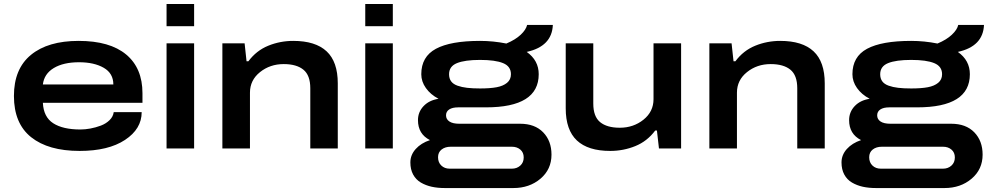

<svg xmlns="http://www.w3.org/2000/svg" viewBox="-20 -744 4950 962"><path d="M378.9 12.2Q222.2 12.2 136 -56.6Q49.8 -125.5 49.8 -263.2Q49.8 -398.9 135 -469Q220.2 -539.1 374 -539.1Q530.3 -539.1 612.1 -470.9Q693.8 -402.8 693.8 -276.9V-229H194.8Q198.2 -157.7 246.6 -126.5Q294.9 -95.2 382.8 -95.2Q406.7 -95.2 433.1 -100.1Q459.5 -105 485.4 -114.7Q511.2 -124.5 529.1 -142.1Q546.9 -159.7 549.8 -182.1H689.9Q689.9 -98.1 606.4 -43Q522.9 12.2 378.9 12.2ZM194.8 -320.8H547.9Q547.9 -376.5 499.8 -404.3Q451.7 -432.1 376 -432.1Q297.9 -432.1 249.5 -403.1Q201.2 -374 194.8 -320.8Z M814.5 -612.8V-724.1H952.6V-612.8ZM814.5 0V-526.9H952.6V0Z M1094.2 0V-526.9H1205.6L1215.3 -437H1224.6Q1264.6 -490.7 1324 -514.9Q1383.3 -539.1 1449.2 -539.1Q1560.5 -539.1 1616.5 -486.8Q1672.4 -434.6 1672.4 -326.2V0H1534.7V-301.8Q1534.7 -366.7 1500.2 -394.8Q1465.8 -422.9 1401.4 -422.9Q1333 -422.9 1282.7 -382.6Q1232.4 -342.3 1232.4 -279.8V0Z M1810.1 -612.8V-724.1H1948.2V-612.8ZM1810.1 0V-526.9H1948.2V0Z M2209 198.2Q2172.9 198.2 2143.1 191.7Q2113.3 185.1 2088.6 170.7Q2064 156.2 2050 130.6Q2036.1 105 2036.1 69.8Q2036.1 32.2 2063 2.4Q2089.8 -27.3 2134.3 -42Q2074.2 -72.3 2074.2 -142.1Q2074.2 -182.6 2102.1 -212.2Q2129.9 -241.7 2177.2 -249Q2136.7 -270.5 2113.8 -303Q2090.8 -335.4 2090.8 -372.1Q2090.8 -460 2164.1 -499.5Q2237.3 -539.1 2385.3 -539.1Q2451.2 -539.1 2517.1 -525.9Q2562.5 -544.9 2589.1 -570.1Q2615.7 -595.2 2621.1 -619.1H2750Q2745.6 -511.7 2619.1 -483.9Q2679.2 -441.4 2679.2 -372.1Q2679.2 -206.1 2415 -206.1H2275.9Q2246.6 -206.1 2230.7 -195.6Q2214.8 -185.1 2214.8 -166Q2214.8 -146.5 2231.7 -135.3Q2248.5 -124 2281.2 -124H2585.9Q2659.7 -124 2701.4 -81.1Q2743.2 -38.1 2743.2 30.8Q2743.2 104.5 2688 151.4Q2632.8 198.2 2552.2 198.2ZM2385.3 -300.8Q2435.5 -300.8 2468.3 -306.9Q2501 -313 2520.5 -329.1Q2540 -345.2 2540 -372.1Q2540 -411.6 2500.7 -427.7Q2461.4 -443.8 2385.3 -443.8Q2309.1 -443.8 2269.5 -427.7Q2230 -411.6 2230 -372.1Q2230 -350.6 2240.5 -336.4Q2251 -322.3 2272.2 -314.7Q2293.5 -307.1 2320.3 -304Q2347.2 -300.8 2385.3 -300.8ZM2232.9 101.1H2544.9Q2569.8 101.1 2586.9 85.7Q2604 70.3 2604 44.9Q2604 20 2587.2 5.6Q2570.3 -8.8 2544.9 -8.8H2238.3Q2210.4 -8.8 2192.6 5.1Q2174.8 19 2174.8 43.9Q2174.8 69.8 2191.2 85.4Q2207.5 101.1 2232.9 101.1Z M3037.6 12.2Q2926.3 12.2 2870.4 -40.3Q2814.5 -92.8 2814.5 -201.2V-526.9H2952.6V-225.1Q2952.6 -160.2 2986.8 -132.1Q3021 -104 3085.4 -104Q3153.8 -104 3204.1 -144.3Q3254.4 -184.6 3254.4 -247.1V-526.9H3392.6V0H3281.7L3271.5 -89.8H3262.7Q3222.7 -36.1 3163.1 -12Q3103.5 12.2 3037.6 12.2Z M3534.2 0V-526.9H3645.5L3655.3 -437H3664.6Q3704.6 -490.7 3763.9 -514.9Q3823.2 -539.1 3889.2 -539.1Q4000.5 -539.1 4056.4 -486.8Q4112.3 -434.6 4112.3 -326.2V0H3974.6V-301.8Q3974.6 -366.7 3940.2 -394.8Q3905.8 -422.9 3841.3 -422.9Q3772.9 -422.9 3722.7 -382.6Q3672.4 -342.3 3672.4 -279.8V0Z M4369.1 198.2Q4333 198.2 4303.2 191.7Q4273.4 185.1 4248.8 170.7Q4224.1 156.2 4210.2 130.6Q4196.3 105 4196.3 69.8Q4196.3 32.2 4223.1 2.4Q4250 -27.3 4294.4 -42Q4234.4 -72.3 4234.4 -142.1Q4234.4 -182.6 4262.2 -212.2Q4290 -241.7 4337.4 -249Q4296.9 -270.5 4273.9 -303Q4251 -335.4 4251 -372.1Q4251 -460 4324.2 -499.5Q4397.5 -539.1 4545.4 -539.1Q4611.3 -539.1 4677.2 -525.9Q4722.7 -544.9 4749.3 -570.1Q4775.9 -595.2 4781.2 -619.1H4910.2Q4905.8 -511.7 4779.3 -483.9Q4839.4 -441.4 4839.4 -372.1Q4839.4 -206.1 4575.2 -206.1H4436Q4406.7 -206.1 4390.9 -195.6Q4375 -185.1 4375 -166Q4375 -146.5 4391.8 -135.3Q4408.7 -124 4441.4 -124H4746.1Q4819.8 -124 4861.6 -81.1Q4903.3 -38.1 4903.3 30.8Q4903.3 104.5 4848.1 151.4Q4793 198.2 4712.4 198.2ZM4545.4 -300.8Q4595.7 -300.8 4628.4 -306.9Q4661.1 -313 4680.7 -329.1Q4700.2 -345.2 4700.2 -372.1Q4700.2 -411.6 4660.9 -427.7Q4621.6 -443.8 4545.4 -443.8Q4469.2 -443.8 4429.7 -427.7Q4390.1 -411.6 4390.1 -372.1Q4390.1 -350.6 4400.6 -336.4Q4411.1 -322.3 4432.4 -314.7Q4453.6 -307.1 4480.5 -304Q4507.3 -300.8 4545.4 -300.8ZM4393.1 101.1H4705.1Q4730 101.1 4747.1 85.7Q4764.2 70.3 4764.2 44.9Q4764.2 20 4747.3 5.6Q4730.5 -8.8 4705.1 -8.8H4398.4Q4370.6 -8.8 4352.8 5.1Q4335 19 4335 43.9Q4335 69.8 4351.3 85.4Q4367.7 101.1 4393.1 101.1Z"/></svg>

Font: Archivo Expanded SemiBold
Style: Regular
Weight: 600
Width: 7
Designer: Hector Gatti
Foundry: Omnibus-Type
Version: Version 2.001